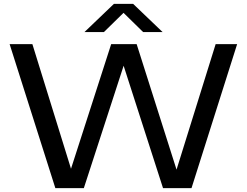

<svg xmlns="http://www.w3.org/2000/svg" viewBox="-20 -967 1269 987"><path d="M264.5 0 29.5 -740H146.5L345 -99.5L551.5 -740H682.5L887.5 -95L1088.5 -740H1199L964.5 0H818L615.5 -629L411 0ZM414 -802 565.5 -947H664.5L816 -802H716L615 -901L514 -802Z"/></svg>

Font: Encode Sans Exp Md
Style: Regular
Weight: 500
Width: 7
Designer: Multiple Designers
Foundry: Impallari Type
Version: Version 3.002; ttfautohint (v1.8.3) -l 8 -r 50 -G 200 -x 14 